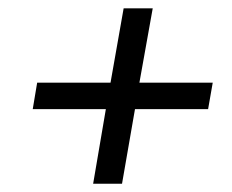

<svg xmlns="http://www.w3.org/2000/svg" viewBox="-20 -588 560 464"><path d="M205.1 -144 235.8 -324.2H59.1L69.8 -388.2H247.1L278.8 -567.9H349.1L316.9 -388.2H494.1L482.9 -324.2H306.2L274.9 -144Z"/></svg>

Font: Creato Display
Style: Italic
Weight: 400
Italic angle: -10°
Version: Version 1.000